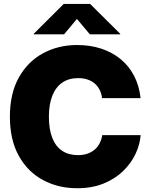

<svg xmlns="http://www.w3.org/2000/svg" viewBox="-20 -973 785 1003"><path d="M382.8 10.3Q283.2 10.3 203.6 -33Q124 -76.2 77.9 -159.4Q31.7 -242.7 31.7 -363.3Q31.7 -484.9 78.6 -568.4Q125.5 -651.9 205.1 -694.8Q284.7 -737.8 382.8 -737.8Q451.2 -737.8 508.5 -719Q565.9 -700.2 609.6 -664.6Q653.3 -628.9 680.2 -577.4Q707 -525.9 714.4 -460.4H513.2Q510.3 -484.4 500.5 -503.7Q490.7 -522.9 474.9 -536.6Q459 -550.3 437.3 -557.6Q415.5 -564.9 388.2 -564.9Q338.9 -564.9 304.7 -541Q270.5 -517.1 252.9 -471.9Q235.4 -426.8 235.4 -363.3Q235.4 -297.4 253.2 -252.4Q271 -207.5 304.9 -185.1Q338.9 -162.6 387.7 -162.6Q414.6 -162.6 436 -169.9Q457.5 -177.2 473.9 -190.9Q490.2 -204.6 500.2 -223.9Q510.3 -243.2 514.2 -267.1H714.8Q710.9 -217.3 687.7 -168.5Q664.6 -119.6 622.8 -79.1Q581.1 -38.6 521 -14.2Q460.9 10.3 382.8 10.3ZM314.5 -793.5H156.2V-796.4L313 -952.6H450.7L607.9 -796.4V-793.5H449.7L381.8 -874Z"/></svg>

Font: Inter 17pt Black
Style: Regular
Weight: 900
Version: Version 4.001;git-66647c0bb